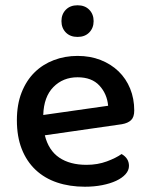

<svg xmlns="http://www.w3.org/2000/svg" viewBox="-20 -694 567 728"><path d="M150 -181Q164 -124 204.5 -96.5Q245 -69 308 -69Q350 -69 385 -82Q420 -95 441 -110Q469 -94 469 -65Q469 -48 456 -33.5Q443 -19 420.5 -8.5Q398 2 367.5 8Q337 14 302 14Q244 14 196.5 -2Q149 -18 115 -50Q81 -82 62.5 -129Q44 -176 44 -238Q44 -298 62 -343.5Q80 -389 111 -419.5Q142 -450 184 -466Q226 -482 274 -482Q322 -482 361.5 -466.5Q401 -451 429.5 -423.5Q458 -396 473.5 -358Q489 -320 489 -275Q489 -250 477 -238.5Q465 -227 442 -223ZM274 -401Q219 -401 182.5 -364Q146 -327 144 -258L390 -293Q386 -338 357 -369.5Q328 -401 274 -401ZM335 -614Q335 -588 318.5 -571Q302 -554 274 -554Q246 -554 229.5 -571Q213 -588 213 -614Q213 -640 229.5 -657Q246 -674 274 -674Q302 -674 318.5 -657Q335 -640 335 -614Z"/></svg>

Font: Baloo Paaji 2 Medium
Style: Regular
Weight: 500
Designer: Shuchita Grover, Noopur Datye and Ek Type
Foundry: Ek Type
Version: Version 1.640;hotconv 1.0.111;makeotfexe 2.5.65597; ttfautoh